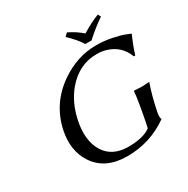

<svg xmlns="http://www.w3.org/2000/svg" viewBox="-182 -975 1125 1147"><g transform="rotate(-30 380.5 -401.0)"><path d="M490.2 -696.8Q462.9 -741.7 409.2 -792L429.7 -812Q484.4 -785.2 522.5 -751Q587.9 -791 642.6 -812L653.3 -792Q595.2 -753.4 533.2 -696.8ZM570.8 -117.2Q597.7 -255.9 601.1 -307.1L604 -310.1Q606 -310.1 654.3 -307.1Q654.3 -307.1 707 -310.1V-307.1Q682.6 -239.7 661.1 -137.2L659.7 -130.9Q652.8 -95.7 659.7 -83L659.2 -80.1Q531.7 9.8 374 9.8Q223.1 9.8 153.3 -94.7Q92.3 -187.5 119.1 -316.9Q154.3 -481.4 295.4 -578.6Q410.6 -657.7 541 -658.2Q595.2 -658.2 649.7 -647Q704.1 -635.7 731.9 -624L759.3 -612.8L760.7 -609.9Q730 -541 714.8 -488.8L704.6 -487.8Q670.9 -577.1 579.1 -603Q549.3 -611.3 517.1 -610.8Q396.5 -610.8 310.5 -509.8Q248 -435.1 224.6 -327.1Q196.8 -197.3 247.6 -114.7Q297.4 -36.6 406.7 -36.1Q513.2 -36.6 561.5 -74.2Z"/></g></svg>

Font: Linux Biolinum Slanted O
Style: Slanted
Weight: 400
Designer: Philipp H. Poll
Foundry: Philipp H. Poll
Version: Version 1.0.4